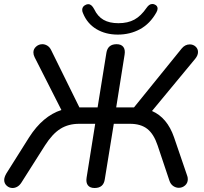

<svg xmlns="http://www.w3.org/2000/svg" viewBox="-20 -933 1022 960"><path d="M413 -45 456 -314H376Q322 -314 282 -289Q242 -264 205 -206L87 -20Q78 -6 66.5 0.5Q55 7 43 7Q26 7 13.5 -4.5Q1 -16 1 -33Q1 -47 12 -66L126 -247Q194 -353 287 -383L153 -647Q147 -659 147 -671Q147 -688 160.5 -700Q174 -712 192 -712Q205 -712 217 -704.5Q229 -697 236 -682L377 -396H468L512 -669Q519 -712 563 -712Q586 -712 596.5 -698.5Q607 -685 603 -660L561 -396H650L888 -690Q905 -711 929 -711Q946 -711 958 -700Q970 -689 970 -673Q970 -656 956 -639L740 -378Q816 -345 850 -247L915 -57Q919 -48 919 -37Q919 -18 905.5 -6Q892 6 874 6Q859 6 846 -3Q833 -12 827 -30L768 -206Q749 -263 716.5 -288.5Q684 -314 630 -314H549L504 -37Q498 7 453 7Q430 7 419.5 -6.5Q409 -20 413 -45ZM395 -867Q391 -875 391 -884Q391 -902 411 -910Q415 -912 422 -912Q438 -912 451 -887Q468 -851 497.5 -834Q527 -817 572 -817Q619 -817 652 -835Q685 -853 713 -894Q726 -913 741 -913Q748 -913 752 -911Q768 -905 768 -890Q768 -882 762 -871Q730 -814 680 -787Q630 -760 569 -760Q508 -760 462 -787.5Q416 -815 395 -867Z"/></svg>

Font: SN Pro
Style: Italic
Weight: 400
Italic angle: -9°
Designer: Tobias Whetton
Foundry: Supernotes
Version: Version 1.003